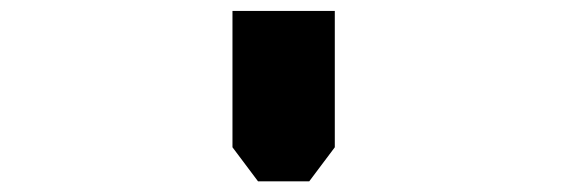

<svg xmlns="http://www.w3.org/2000/svg" viewBox="-20 -770 1040 352"><path d="M406.2 -750H593.8V-500L546.9 -437.5H453.1L406.2 -500Z"/></svg>

Font: Xanmono
Style: Regular
Weight: 400
Designer: GGBotNet
Foundry: GGBotNet
Version: 1.00